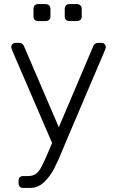

<svg xmlns="http://www.w3.org/2000/svg" viewBox="-20 -730 569 940"><path d="M478 -520Q486 -520 492 -514Q498 -508 498 -500Q498 -495 492 -480L302 -34L288 0Q264 59 244.5 96.5Q225 134 195.5 162Q166 190 127 190H93Q83 190 77 184Q71 178 71 168V154Q71 144 77 138Q83 132 93 132H116Q140 132 154.5 122Q169 112 181 90.5Q193 69 213 22L235 -30L41 -480Q35 -495 35 -500Q35 -508 41 -514Q47 -520 55 -520H74Q90 -520 97 -505L268 -107L437 -505Q444 -520 460 -520ZM166 -627Q156 -627 150 -633Q144 -639 144 -649V-687Q144 -697 150 -703.5Q156 -710 166 -710H204Q214 -710 220.5 -703.5Q227 -697 227 -687V-649Q227 -639 220.5 -633Q214 -627 204 -627ZM319 -627Q309 -627 303 -633Q297 -639 297 -649V-687Q297 -697 303 -703.5Q309 -710 319 -710H357Q367 -710 373.5 -703.5Q380 -697 380 -687V-649Q380 -639 373.5 -633Q367 -627 357 -627Z"/></svg>

Font: Rubik AZ
Style: Regular
Weight: 300
Designer: Hubert and Fischer
Foundry: Hubert & Fischer
Version: Version 2.000